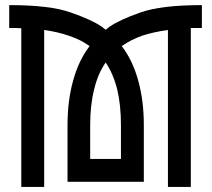

<svg xmlns="http://www.w3.org/2000/svg" viewBox="-20 -742 840 762"><path d="M781.2 -721.7Q781.2 -691.4 781.2 -630.9Q770.5 -630.9 758.8 -630.9Q748 -630.9 737.3 -630.9Q737.3 -420.9 737.3 0Q707 0 646.5 0Q646.5 -208 646.5 -623Q589.8 -615.2 544.9 -600.6Q501 -585 466.8 -561.5Q465.8 -561.5 464.8 -560.5Q463.9 -559.6 462.9 -559.6Q506.8 -502 528.3 -422.9Q550.8 -343.8 550.8 -245.1Q550.8 -169.9 550.8 -20.5Q549.8 -20.5 548.8 -20.5Q449.2 -20.5 250 -20.5Q249 -20.5 248 -20.5Q248 -95.7 248 -245.1Q248 -343.8 270.5 -422.9Q292 -502 335.9 -559.6Q335 -559.6 334 -560.5Q333 -561.5 332 -561.5Q298.8 -585 254.9 -599.6Q210.9 -615.2 155.3 -623Q155.3 -415 155.3 0Q125 0 64.5 0Q64.5 -210 64.5 -629.9Q53.7 -630.9 41 -630.9Q29.3 -630.9 16.6 -630.9Q16.6 -661.1 16.6 -721.7Q179.7 -721.7 260.7 -692.4Q342.8 -664.1 382.8 -636.7Q387.7 -633.8 391.6 -629.9Q395.5 -627 399.4 -624Q403.3 -627 407.2 -629.9Q411.1 -633.8 416 -636.7Q456.1 -664.1 537.1 -692.4Q619.1 -721.7 781.2 -721.7ZM337.9 -111.3Q337.9 -111.3 337.9 -111.3Q378.9 -111.3 460 -111.3Q460 -155.3 460 -245.1Q460 -325.2 445.3 -386.7Q429.7 -449.2 399.4 -494.1Q368.2 -449.2 353.5 -386.7Q337.9 -325.2 337.9 -245.1Q337.9 -243.2 337.9 -241.2Q337.9 -240.2 337.9 -238.3Q337.9 -206.1 337.9 -174.8Q337.9 -142.6 337.9 -111.3Z"/></svg>

Font: Oishi
Style: Regular
Weight: 400
Designer: bBranding
Version: Version 1.0